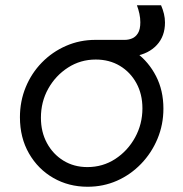

<svg xmlns="http://www.w3.org/2000/svg" viewBox="-20 -700 698 732"><path d="M314 12Q242 12 183.5 -21.5Q125 -55 90.5 -115Q56 -175 56 -253Q56 -314 78 -367.5Q100 -421 139.5 -461.5Q179 -502 231.5 -525Q284 -548 344 -548H456Q470 -548 483.5 -553.5Q497 -559 506 -573.5Q515 -588 515 -615Q515 -631 511.5 -647.5Q508 -664 502 -680H594Q601 -664 605 -647.5Q609 -631 609 -614Q609 -562 578 -528.5Q547 -495 494 -486L500 -499Q547 -464 575 -409.5Q603 -355 603 -286Q603 -225 580.5 -171Q558 -117 518 -75.5Q478 -34 426 -11Q374 12 314 12ZM313 -63Q372 -63 419.5 -94Q467 -125 495 -176Q523 -227 523 -287Q523 -341 500 -383Q477 -425 437 -449Q397 -473 345 -473Q287 -473 239.5 -442.5Q192 -412 164 -362Q136 -312 136 -251Q136 -197 159 -154.5Q182 -112 222 -87.5Q262 -63 313 -63Z"/></svg>

Font: Plus Jakarta Sans
Style: Italic
Weight: 400
Italic angle: -8°
Designer: Gumpita Rahayu
Foundry: Tokotype
Version: Version 2.006